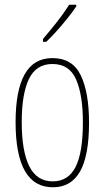

<svg xmlns="http://www.w3.org/2000/svg" viewBox="-20 -834 443 813"><path d="M357 -315Q357 -175 319 -108Q281 -41 204 -41Q46 -41 46 -317Q46 -451 84.5 -519.5Q123 -588 202 -588Q287 -588 322 -515Q357 -442 357 -315ZM72 -317Q72 -194 104 -130Q136 -66 203 -66Q269 -66 300 -127Q331 -188 331 -316Q331 -431 302.5 -497Q274 -563 202 -563Q133 -563 102.5 -499.5Q72 -436 72 -317ZM303 -807Q287 -783 264.5 -755Q242 -727 219 -701.5Q196 -676 176 -657H162V-669Q196 -709 222 -742Q248 -775 273 -814H303Z"/></svg>

Font: Noto Sans Tamil UI ExtraCondensed Thin
Style: Regular
Weight: 100
Width: 2
Designer: Jelle Bosma - Monotype Design Team
Foundry: Monotype Imaging Inc.
Version: Version 2.004; ttfautohint (v1.8.4.7-5d5b)